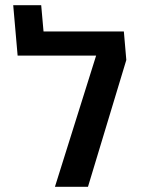

<svg xmlns="http://www.w3.org/2000/svg" viewBox="-20 -721 640 741"><path d="M458 -599.5 467.5 -489.5 319.5 0H192L351 -506.5H48L31 -701H139L148 -599.5Z"/></svg>

Font: JuliaMono
Style: Italic
Weight: 400
Italic angle: -9°
Monospace: yes
Designer: cormullion
Foundry: corm
Version: Version 0.057; ttfautohint (v1.8.4)